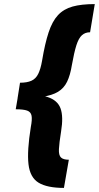

<svg xmlns="http://www.w3.org/2000/svg" viewBox="-20 -820 484 940"><path d="M66 -339 78 -415Q112 -415 133.5 -424.5Q155 -434 167 -458Q179 -482 186 -523Q200 -607 218 -661.5Q236 -716 264 -746Q292 -776 335.5 -788Q379 -800 444 -800L421 -662Q397 -662 381 -647.5Q365 -633 354 -598.5Q343 -564 332 -502Q324 -452 308.5 -420Q293 -388 264 -370.5Q235 -353 187 -346Q139 -339 66 -339ZM293 100Q211 100 169 74.5Q127 49 119.5 -16Q112 -81 131 -199Q138 -235 134.5 -253.5Q131 -272 113 -278.5Q95 -285 57 -285L70 -361Q164 -361 213 -345Q262 -329 276.5 -289Q291 -249 279 -176Q270 -120 268.5 -90Q267 -60 278.5 -49Q290 -38 317 -38Z"/></svg>

Font: Figtree Light Black
Style: Italic
Weight: 900
Italic angle: -9.5°
Version: Version 2.000